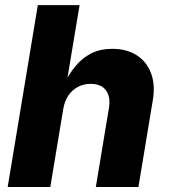

<svg xmlns="http://www.w3.org/2000/svg" viewBox="-20 -748 675 768"><path d="M232.9 -311.5 181.2 0H10.7L131.3 -727.5H298.3L245.1 -408.2H234.4Q255.4 -451.7 282.5 -484.1Q309.6 -516.6 345.5 -534.7Q381.3 -552.7 429.2 -552.7Q486.3 -552.7 526.4 -527.3Q566.4 -502 584 -455.6Q601.6 -409.2 591.3 -347.7L533.7 0H363.3L415.5 -314.5Q423.3 -360.8 403.8 -386.7Q384.3 -412.6 342.3 -412.6Q314.9 -412.6 292 -400.6Q269 -388.7 253.7 -366.2Q238.3 -343.8 232.9 -311.5Z"/></svg>

Font: Inter ExtraBold
Style: Italic
Weight: 800
Italic angle: -9.3988°
Designer: Rasmus Andersson
Foundry: rsms
Version: Version 4.001;git-66647c0bb